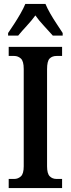

<svg xmlns="http://www.w3.org/2000/svg" viewBox="-20 -951 357 971"><path d="M24 0V-46H52Q71 -46 85.5 -59Q100 -72 100 -110V-602Q100 -642 85.5 -655Q71 -668 52 -668H24V-714H294V-668H266Q244 -668 231 -655Q218 -642 218 -601V-110Q218 -73 231.5 -59.5Q245 -46 266 -46H294V0ZM21 -784Q34 -803 51 -829Q68 -855 83.5 -882Q99 -909 108 -931H210Q219 -909 234.5 -882Q250 -855 267.5 -829Q285 -803 297 -784V-771H247Q228 -793 202.5 -820Q177 -847 159 -873Q140 -847 115 -820Q90 -793 72 -771H21Z"/></svg>

Font: Noto Serif Tamil ExtraCondensed SemiBold
Style: Italic
Weight: 600
Width: 2
Italic angle: -12°
Designer: Indian Type Foundry, Tom Grace, and the Monotype Design Team
Foundry: Monotype Imaging Inc.
Version: Version 2.003; ttfautohint (v1.8.4.7-5d5b)